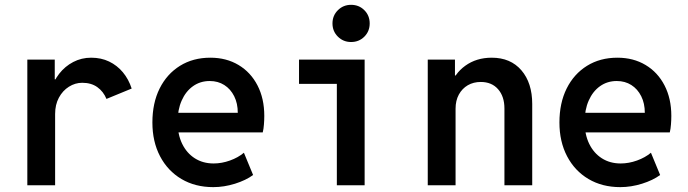

<svg xmlns="http://www.w3.org/2000/svg" viewBox="-20 -768 2852 796"><path d="M93.3 0V-521H207V-439H224.6L190.4 -391.6Q201.2 -431.2 225.3 -462.2Q249.5 -493.2 283.7 -511Q317.9 -528.8 357.9 -528.8Q399.4 -528.8 432.4 -512.9Q465.3 -497.1 489.3 -468.5Q513.2 -439.9 525.9 -400.9L421.4 -357.9Q408.7 -388.7 383.5 -406.7Q358.4 -424.8 320.8 -424.8Q291.5 -424.8 265.6 -408.4Q239.7 -392.1 224.1 -363Q208.5 -334 208.5 -295.4V0Z M864.3 7.8Q789.1 7.8 732.2 -25.9Q675.3 -59.6 643.6 -120.1Q611.8 -180.7 611.8 -260.3Q611.8 -340.8 641.8 -401.1Q671.9 -461.4 726.1 -495.1Q780.3 -528.8 852.1 -528.8Q918.5 -528.8 969 -498.5Q1019.5 -468.3 1047.6 -413.8Q1075.7 -359.4 1075.7 -287.6Q1075.7 -270.5 1074.2 -251.7Q1072.8 -232.9 1069.3 -219.2H702.1V-300.3H965.8Q965.8 -339.4 950.9 -369.1Q936 -398.9 909.9 -415.5Q883.8 -432.1 849.6 -432.1Q810.1 -432.1 780 -410.6Q750 -389.2 733.2 -351.1Q716.3 -313 716.3 -262.7Q716.3 -210.9 735.1 -172.1Q753.9 -133.3 787.6 -111.8Q821.3 -90.3 865.7 -90.3Q899.4 -90.3 933.3 -102.5Q967.3 -114.7 991.2 -134.8L1029.3 -42.5Q999.5 -20.5 954.1 -6.3Q908.7 7.8 864.3 7.8Z M1376.5 0V-521H1491.7V0ZM1219.7 -420.4V-521H1491.7V-420.4ZM1435.5 -593.8Q1403.3 -593.8 1380.9 -616Q1358.4 -638.2 1358.4 -670.9Q1358.4 -703.6 1380.9 -725.8Q1403.3 -748 1435.5 -748Q1468.3 -748 1490.5 -725.8Q1512.7 -703.6 1512.7 -670.9Q1512.7 -638.2 1490.5 -616Q1468.3 -593.8 1435.5 -593.8Z M1753.4 0V-521H1866.2V-455.1H1886.7L1849.1 -410.6Q1862.8 -461.9 1908.9 -495.4Q1955.1 -528.8 2018.6 -528.8Q2096.7 -528.8 2141.6 -476.6Q2186.5 -424.3 2186.5 -336.9V0H2071.3V-317.9Q2071.3 -368.2 2044.9 -398.2Q2018.6 -428.2 1973.1 -428.2Q1942.9 -428.2 1919.4 -414.6Q1896 -400.9 1882.3 -376Q1868.7 -351.1 1868.7 -317.4V0Z M2551.8 7.8Q2476.6 7.8 2419.7 -25.9Q2362.8 -59.6 2331.1 -120.1Q2299.3 -180.7 2299.3 -260.3Q2299.3 -340.8 2329.3 -401.1Q2359.4 -461.4 2413.6 -495.1Q2467.8 -528.8 2539.6 -528.8Q2606 -528.8 2656.5 -498.5Q2707 -468.3 2735.1 -413.8Q2763.2 -359.4 2763.2 -287.6Q2763.2 -270.5 2761.7 -251.7Q2760.3 -232.9 2756.8 -219.2H2389.6V-300.3H2653.3Q2653.3 -339.4 2638.4 -369.1Q2623.5 -398.9 2597.4 -415.5Q2571.3 -432.1 2537.1 -432.1Q2497.6 -432.1 2467.5 -410.6Q2437.5 -389.2 2420.7 -351.1Q2403.8 -313 2403.8 -262.7Q2403.8 -210.9 2422.6 -172.1Q2441.4 -133.3 2475.1 -111.8Q2508.8 -90.3 2553.2 -90.3Q2586.9 -90.3 2620.8 -102.5Q2654.8 -114.7 2678.7 -134.8L2716.8 -42.5Q2687 -20.5 2641.6 -6.3Q2596.2 7.8 2551.8 7.8Z"/></svg>

Font: Reddit Mono SemiBold
Style: Regular
Weight: 600
Monospace: yes
Designer: Stephen Hutchings
Foundry: Reddit
Version: Version 1.014